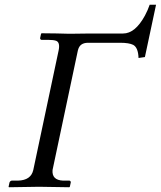

<svg xmlns="http://www.w3.org/2000/svg" viewBox="-20 -786 677 808"><path d="M281.7 -644 359.9 -645H498Q548.8 -645 589.8 -720.2Q602.1 -743.2 609.9 -766.1H636.7L589.8 -545.9L563 -542Q561.5 -585.9 540.5 -597.2Q522.9 -606 485.8 -606H350.6Q316.4 -606 308.6 -576.7Q308.1 -574.2 307.6 -573.2L201.2 -70.8Q197.3 -27.8 245.6 -25.9H272.5Q278.3 -23.9 277.8 -18.1L273.9 0L271.5 2Q270.5 2 144 0L17.6 2L16.1 0L20 -18.1Q22.9 -24.9 29.3 -25.9H55.7Q110.4 -27.3 120.1 -70.8L226.6 -573.2Q233.9 -607.4 216.3 -614.3Q205.1 -618.2 184.6 -618.2H154.3Q148.4 -620.1 148.9 -626L152.8 -644L155.3 -646Q225.1 -645.5 267.1 -644Q277.8 -644 281.7 -644Z"/></svg>

Font: Linux Libertine Display Slanted O
Style: Slanted
Weight: 400
Designer: Philipp H. Poll
Foundry: Philipp H. Poll
Version: Version 5.0.9